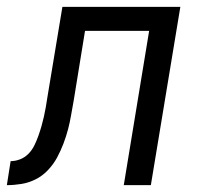

<svg xmlns="http://www.w3.org/2000/svg" viewBox="-60 -540 580 560"><path d="M301 0 375 -450H188L155 -247Q151 -226 147.5 -205Q144 -184 138.5 -163Q133 -142 125 -121Q117 -100 106.5 -80.5Q96 -61 80 -44Q64 -27 44 -17Q24 -7 2.5 -3.5Q-19 0 -40 0L-29 -70Q-15 -70 -1 -75.5Q13 -81 23.5 -92Q34 -103 40.5 -116.5Q47 -130 52 -144Q57 -158 61 -172Q65 -186 68 -199.5Q71 -213 73.5 -227Q76 -241 78 -255L122 -520H466L380 0Z"/></svg>

Font: Iosevka
Style: Italic
Weight: 400
Italic angle: -9°
Monospace: yes
Designer: Belleve Invis
Foundry: Belleve Invis
Version: Version 32.5.0; ttfautohint (v1.8.4)